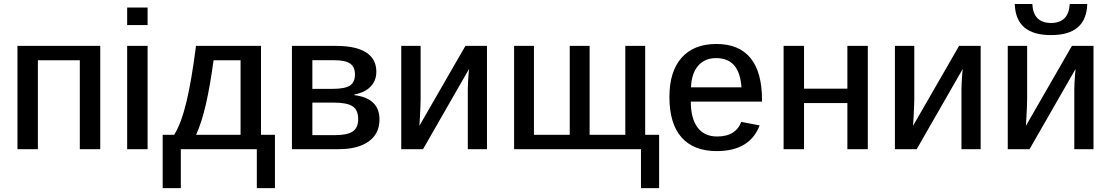

<svg xmlns="http://www.w3.org/2000/svg" viewBox="-20 -763 5682 982"><path d="M173.8 -454.6V0H69.3V-528.3H492.7V0H388.2V-454.6Z M734.9 -724.6V-634.8H630.4V-724.6ZM734.9 -528.3V0H630.4V-528.3Z M904.8 0V199.2H812V-73.7H871.1Q907.2 -132.3 933.6 -241.9Q960 -351.6 982.4 -528.3H1314.9V-73.7H1386.2V199.2H1293.5V0ZM982.9 -73.7H1210.4V-454.6H1072.3Q1054.7 -324.7 1033.2 -230.5Q1011.7 -136.2 982.9 -73.7Z M1697.8 -528.3Q1801.3 -528.3 1853 -494.6Q1904.8 -460.9 1904.8 -396Q1904.8 -350.6 1875.7 -320.3Q1846.7 -290 1792.5 -279.8V-276.4Q1920.9 -260.3 1920.9 -152.3Q1920.9 -79.1 1865.7 -39.6Q1810.5 0 1712.4 0H1473.1V-528.3ZM1577.6 -308.6H1682.1Q1743.7 -308.6 1769.5 -325.2Q1795.4 -341.8 1795.4 -382.8Q1795.4 -420.4 1771 -437.7Q1746.6 -455.1 1688.5 -455.1H1577.6ZM1577.6 -71.8H1691.4Q1757.8 -71.8 1784.9 -91.1Q1812 -110.4 1812 -153.8Q1812 -200.2 1783.4 -219.2Q1754.9 -238.3 1686 -238.3H1577.6Z M2378.9 -410.2 2143.6 0H2032.2V-528.3H2131.3V-256.3Q2131.3 -237.8 2130.1 -213.1Q2128.9 -188.5 2127.7 -163.6Q2126.5 -138.7 2125 -119.6L2360.4 -528.3H2470.7V0H2372.6V-304.2Q2372.6 -317.9 2373.5 -338.9Q2374.5 -359.9 2376.2 -380.1Q2377.9 -400.4 2378.9 -410.2Z M3351.1 -73.7V199.2H3258.3V0H2609.4V-528.3H2710.9V-73.7H2894V-528.3H2995.6V-73.7H3178.2V-528.3H3279.8V-73.7Z M3513.2 -243.2Q3513.2 -156.7 3547.9 -110.8Q3582.5 -64.9 3647.9 -64.9Q3698.2 -64.9 3729 -85.4Q3759.8 -106 3771 -139.6L3865.2 -121.6Q3814.9 9.8 3646 9.8Q3527.8 9.8 3465.8 -60.3Q3403.8 -130.4 3403.8 -267.1Q3403.8 -397.9 3466.3 -468Q3528.8 -538.1 3644 -538.1Q3759.8 -538.1 3818.6 -466.1Q3877.4 -394 3877.4 -252V-243.2ZM3772.5 -316.4Q3766.6 -393.6 3734.1 -429.7Q3701.7 -465.8 3642.6 -465.8Q3584 -465.8 3550.3 -426.3Q3516.6 -386.7 3514.2 -316.4Z M4092.3 -235.8V0H3987.8V-528.3H4092.3V-309.6H4314V-528.3H4418.5V0H4314V-235.8Z M4903.8 -410.2 4668.5 0H4557.1V-528.3H4656.2V-256.3Q4656.2 -237.8 4655 -213.1Q4653.8 -188.5 4652.6 -163.6Q4651.4 -138.7 4649.9 -119.6L4885.3 -528.3H4995.6V0H4897.5V-304.2Q4897.5 -317.9 4898.4 -338.9Q4899.4 -359.9 4901.1 -380.1Q4902.8 -400.4 4903.8 -410.2Z M5481 -410.2 5245.6 0H5134.3V-528.3H5233.4V-256.3Q5233.4 -237.8 5232.2 -213.1Q5231 -188.5 5229.7 -163.6Q5228.5 -138.7 5227.1 -119.6L5462.4 -528.3H5572.8V0H5474.6V-304.2Q5474.6 -317.9 5475.6 -338.9Q5476.6 -359.9 5478.3 -380.1Q5480 -400.4 5481 -410.2ZM5355.5 -583.5Q5265.1 -583.5 5219 -622.8Q5172.9 -662.1 5169.9 -742.7H5259.8Q5265.1 -645.5 5355.5 -645.5Q5445.8 -645.5 5451.2 -742.7H5541Q5538.1 -662.1 5491.9 -622.8Q5445.8 -583.5 5355.5 -583.5Z"/></svg>

Font: Arimo Medium
Style: Regular
Weight: 500
Designer: Steve Matteson
Foundry: Monotype Imaging Inc.
Version: Version 1.33